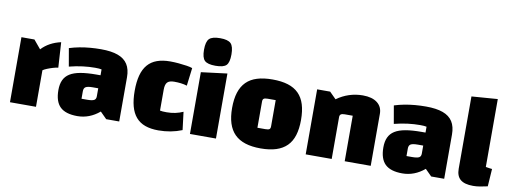

<svg xmlns="http://www.w3.org/2000/svg" viewBox="-62 -1096 3866 1454"><g transform="rotate(10 1871.5 -369.5)"><path d="M150 -500 205 -434Q234 -465 271 -485Q308 -505 353 -515L365 -321Q350 -320 326.5 -313Q303 -306 282 -297.5Q261 -289 250 -281V0H50V-500Z M570 15Q479 15 437 -26Q395 -67 395 -155Q395 -200 409.5 -231.5Q424 -263 455 -282.5Q486 -302 536.5 -311Q587 -320 660 -320H720V-220H648Q609 -220 594 -211Q579 -202 579 -178V-120H621Q660 -120 675 -128Q690 -136 690 -158V-365Q675 -369 640 -369Q595 -369 546 -363Q497 -357 442 -343L418 -481Q456 -493 495.5 -500.5Q535 -508 576.5 -511.5Q618 -515 660 -515Q740 -515 790.5 -496.5Q841 -478 865.5 -439.5Q890 -401 890 -340V0H790L740 -50Q663 15 570 15Z M1193 15Q1134 15 1091 -0.5Q1048 -16 1020 -48.5Q992 -81 978.5 -131Q965 -181 965 -250Q965 -319 978.5 -369Q992 -419 1020 -451.5Q1048 -484 1091 -499.5Q1134 -515 1193 -515Q1223 -515 1256.5 -512Q1290 -509 1319.5 -504.5Q1349 -500 1364 -494L1347 -356Q1325 -363 1300.5 -366Q1276 -369 1248 -369Q1211 -369 1195.5 -352.5Q1180 -336 1180 -296V-135Q1196 -131 1231 -131Q1266 -131 1297 -137.5Q1328 -144 1357 -157L1374 -19Q1332 -2 1286.5 6.5Q1241 15 1193 15Z M1434 -475 1634 -500V0H1434ZM1534 -542Q1473 -542 1450.5 -564Q1428 -586 1428 -647Q1428 -709 1450.5 -731.5Q1473 -754 1534 -754Q1594 -754 1616.5 -731.5Q1639 -709 1639 -647Q1639 -586 1617.5 -564Q1596 -542 1534 -542Z M1979 15Q1911 15 1861 -1Q1811 -17 1778.5 -49.5Q1746 -82 1730 -132Q1714 -182 1714 -250Q1714 -319 1730 -369Q1746 -419 1778.5 -451.5Q1811 -484 1861 -499.5Q1911 -515 1979 -515Q2048 -515 2098 -499.5Q2148 -484 2180.5 -451.5Q2213 -419 2228.5 -369Q2244 -319 2244 -250Q2244 -182 2228.5 -132Q2213 -82 2180.5 -49.5Q2148 -17 2098 -1Q2048 15 1979 15ZM1929 -135H1990Q2013 -135 2021 -141Q2029 -147 2029 -163V-365H1968Q1946 -365 1937.5 -359Q1929 -353 1929 -337Z M2324 0V-500H2424L2474 -450Q2518 -482 2568.5 -498.5Q2619 -515 2674 -515Q2745 -515 2784.5 -484.5Q2824 -454 2824 -400V0H2624V-350H2563Q2542 -350 2533 -343.5Q2524 -337 2524 -322V0Z M3069 15Q2978 15 2936 -26Q2894 -67 2894 -155Q2894 -200 2908.5 -231.5Q2923 -263 2954 -282.5Q2985 -302 3035.5 -311Q3086 -320 3159 -320H3219V-220H3147Q3108 -220 3093 -211Q3078 -202 3078 -178V-120H3120Q3159 -120 3174 -128Q3189 -136 3189 -158V-365Q3174 -369 3139 -369Q3094 -369 3045 -363Q2996 -357 2941 -343L2917 -481Q2955 -493 2994.5 -500.5Q3034 -508 3075.5 -511.5Q3117 -515 3159 -515Q3239 -515 3289.5 -496.5Q3340 -478 3364.5 -439.5Q3389 -401 3389 -340V0H3289L3239 -50Q3162 15 3069 15Z M3684 -143Q3699 -140 3711 -138.5Q3723 -137 3733 -136L3724 -1Q3694 6 3666 10.5Q3638 15 3613 15Q3547 15 3515.5 -11.5Q3484 -38 3484 -94V-650L3684 -665Z"/></g></svg>

Font: Changa ExtraLight ExtraBold
Style: Regular
Weight: 800
Version: Version 3.002; ttfautohint (v1.8.2)